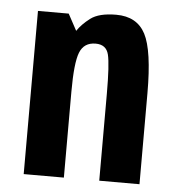

<svg xmlns="http://www.w3.org/2000/svg" viewBox="-45 -595 580 637"><g transform="rotate(5 245.0 -276.5)"><path d="M57 0H190.8V-286.4Q190.8 -382.2 204.6 -417.1Q218.4 -452 257.2 -452Q292.6 -452 300.6 -419.7Q308.6 -387.4 308.6 -288.8V0H442.6V-302.8Q442.6 -445.2 414.4 -499.3Q386.2 -553.4 317 -553.4Q259.6 -553.4 231.7 -532.2Q203.8 -511 189 -488.6L159.4 -543.4H57Z"/></g></svg>

Font: Secuela Light
Style: Regular
Weight: 300
Designer: Fernando Haro
Foundry: deFharo
Version: Version 1.708